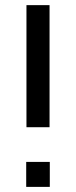

<svg xmlns="http://www.w3.org/2000/svg" viewBox="-20 -731 297 751"><path d="M173.8 -233.4H83.5V-710.9H173.8ZM174.8 0H82.5V-97.7H174.8Z"/></svg>

Font: Roboto Web
Style: Regular
Weight: 400
Designer: Google
Version: Version 1.200310; 2013